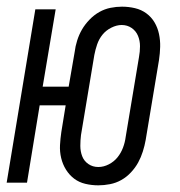

<svg xmlns="http://www.w3.org/2000/svg" viewBox="-20 -548 540 576"><path d="M275 8Q255 8 236 3.5Q217 -1 202.5 -12Q188 -23 178 -39Q168 -55 163.5 -74Q159 -93 160 -112.5Q161 -132 164 -152L177 -232H99L61 0H0L86 -520H147L108 -288H186L204 -392Q206 -409 211.5 -426.5Q217 -444 226 -459.5Q235 -475 248.5 -489Q262 -503 278 -512Q294 -521 311.5 -524.5Q329 -528 346 -528Q366 -528 385 -523.5Q404 -519 419 -508Q434 -497 443.5 -481Q453 -465 457 -446Q461 -427 460.5 -407.5Q460 -388 457 -368L417 -128Q414 -111 408.5 -93.5Q403 -76 394.5 -60.5Q386 -45 373 -31Q360 -17 344 -8Q328 1 310 4.5Q292 8 275 8ZM275 -47Q291 -47 306.5 -55Q322 -63 332.5 -76Q343 -89 349 -105Q355 -121 357 -137L397 -377Q400 -393 400 -409.5Q400 -426 394 -440.5Q388 -455 375 -464Q362 -473 345 -473Q330 -473 314 -465Q298 -457 287.5 -444Q277 -431 271.5 -415Q266 -399 263 -383L223 -143Q221 -127 221 -110.5Q221 -94 226.5 -79.5Q232 -65 245 -56Q258 -47 275 -47Z"/></svg>

Font: Iosevka Curly Light
Style: Italic
Weight: 300
Italic angle: -9°
Monospace: yes
Designer: Belleve Invis
Foundry: Belleve Invis
Version: Version 22.1.2; ttfautohint (v1.8.4)